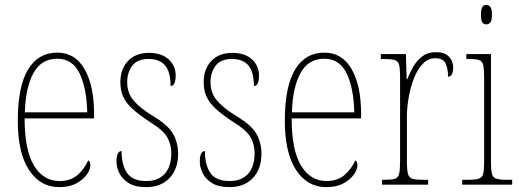

<svg xmlns="http://www.w3.org/2000/svg" viewBox="-20 -758 2129 788"><path d="M223 10Q145 10 99 -60.5Q53 -131 53 -262Q53 -403 95 -472.5Q137 -542 215 -542Q288 -542 327 -474.5Q366 -407 366 -291V-272H81Q81 -142 119.5 -78.5Q158 -15 224 -15Q271 -15 299.5 -41Q328 -67 342 -100Q351 -95 351 -79Q351 -63 336.5 -42Q322 -21 293.5 -5.5Q265 10 223 10ZM338 -297Q336 -395 307 -456Q278 -517 215 -517Q149 -517 117 -457.5Q85 -398 82 -297Z M580 10Q534 10 507.5 -7Q481 -24 469.5 -48Q458 -72 458 -94Q458 -138 479 -138Q479 -80 502 -47.5Q525 -15 580 -15Q630 -15 656.5 -45Q683 -75 683 -130Q683 -164 667 -193.5Q651 -223 596 -257Q550 -287 523.5 -311.5Q497 -336 485.5 -361.5Q474 -387 474 -421Q474 -475 505.5 -508Q537 -541 591 -541Q644 -541 672.5 -514Q701 -487 701 -449Q701 -405 680 -405Q680 -463 657.5 -489.5Q635 -516 590 -516Q544 -516 523 -488.5Q502 -461 502 -420Q502 -377 528 -346Q554 -315 606 -283Q670 -245 690.5 -208.5Q711 -172 711 -127Q711 -64 675.5 -27Q640 10 580 10Z M922 10Q876 10 849.5 -7Q823 -24 811.5 -48Q800 -72 800 -94Q800 -138 821 -138Q821 -80 844 -47.5Q867 -15 922 -15Q972 -15 998.5 -45Q1025 -75 1025 -130Q1025 -164 1009 -193.5Q993 -223 938 -257Q892 -287 865.5 -311.5Q839 -336 827.5 -361.5Q816 -387 816 -421Q816 -475 847.5 -508Q879 -541 933 -541Q986 -541 1014.5 -514Q1043 -487 1043 -449Q1043 -405 1022 -405Q1022 -463 999.5 -489.5Q977 -516 932 -516Q886 -516 865 -488.5Q844 -461 844 -420Q844 -377 870 -346Q896 -315 948 -283Q1012 -245 1032.5 -208.5Q1053 -172 1053 -127Q1053 -64 1017.5 -27Q982 10 922 10Z M1319 10Q1241 10 1195 -60.5Q1149 -131 1149 -262Q1149 -403 1191 -472.5Q1233 -542 1311 -542Q1384 -542 1423 -474.5Q1462 -407 1462 -291V-272H1177Q1177 -142 1215.5 -78.5Q1254 -15 1320 -15Q1367 -15 1395.5 -41Q1424 -67 1438 -100Q1447 -95 1447 -79Q1447 -63 1432.5 -42Q1418 -21 1389.5 -5.5Q1361 10 1319 10ZM1434 -297Q1432 -395 1403 -456Q1374 -517 1311 -517Q1245 -517 1213 -457.5Q1181 -398 1178 -297Z M1548 0V-20H1555Q1586 -20 1600 -24Q1614 -28 1618 -44.5Q1622 -61 1622 -97V-441Q1622 -476 1618 -492Q1614 -508 1598.5 -512Q1583 -516 1550 -516H1543V-536H1646L1649 -432H1651Q1661 -457 1675.5 -483Q1690 -509 1713 -526.5Q1736 -544 1770 -544Q1805 -544 1822.5 -525.5Q1840 -507 1840 -481Q1840 -465 1835 -454Q1830 -443 1819 -443Q1819 -475 1809 -497Q1799 -519 1766 -519Q1738 -519 1716.5 -497.5Q1695 -476 1680.5 -440.5Q1666 -405 1658 -362Q1650 -319 1650 -277V-97Q1650 -61 1654.5 -44.5Q1659 -28 1673.5 -24Q1688 -20 1719 -20H1737V0Z M1976 -658Q1965 -658 1959.5 -666Q1954 -674 1954 -698Q1954 -721 1959.5 -729.5Q1965 -738 1976 -738Q1986 -738 1992.5 -729.5Q1999 -721 1999 -698Q1999 -674 1992.5 -666Q1986 -658 1976 -658ZM1877 0V-20H1897Q1929 -20 1944 -24.5Q1959 -29 1963 -44.5Q1967 -60 1967 -95V-437Q1967 -473 1963.5 -490Q1960 -507 1946.5 -511.5Q1933 -516 1903 -516H1894V-536H1995V-95Q1995 -60 1999 -44.5Q2003 -29 2017.5 -24.5Q2032 -20 2064 -20H2082V0Z"/></svg>

Font: Noto Serif Tamil Condensed Thin
Style: Italic
Weight: 100
Width: 3
Italic angle: -12°
Designer: Indian Type Foundry, Tom Grace, and the Monotype Design Team
Foundry: Monotype Imaging Inc.
Version: Version 2.003; ttfautohint (v1.8.4.7-5d5b)